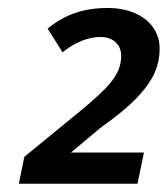

<svg xmlns="http://www.w3.org/2000/svg" viewBox="-20 -743 417 478"><path d="M40.5 -352.5 181.2 -467.8Q232.9 -510.3 254.9 -536.6Q269 -554.2 275.4 -570.3Q281.7 -586.4 281.7 -603.5Q281.7 -625 267.8 -637.9Q253.9 -650.9 229.5 -650.9Q208 -650.9 184.1 -641.6Q160.2 -632.3 135.7 -612.8L98.6 -671.9Q131.8 -698.7 167.5 -710.9Q203.1 -723.1 248.5 -723.1Q286.1 -723.1 315.4 -710.4Q344.7 -697.8 361.1 -674.8Q377.4 -651.9 377.4 -622.1Q377.4 -590.8 365.7 -563.5Q354 -536.1 329.1 -508.8Q298.8 -473.6 229 -423.8L156.7 -363.3H338.4L322.3 -285.6H26.9Z"/></svg>

Font: Viking Open Sans Light
Style: Bold Italic
Weight: 600
Italic angle: -12°
Foundry: Ascender Corporation
Version: Version 2.000